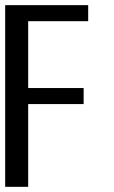

<svg xmlns="http://www.w3.org/2000/svg" viewBox="-20 -722 442 742"><path d="M88.9 0H0V-702.1H320.8V-640.1H88.9V-381.8H303.2V-319.8H88.9Z"/></svg>

Font: Favorite Color
Style: Regular
Weight: 400
Designer: Bryce Wilner
Version: Version 1.000;PS 1.0;hotconv 16.6.51;makeotf.lib2.5.65220 DE